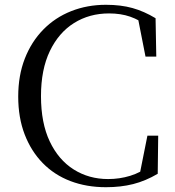

<svg xmlns="http://www.w3.org/2000/svg" viewBox="-20 -765 731 801"><path d="M422 16Q341 16 274 -9.5Q207 -35 158.5 -84.5Q110 -134 83 -204Q56 -274 56 -362Q56 -450 83.5 -520.5Q111 -591 160.5 -641.5Q210 -692 277 -718.5Q344 -745 422 -745Q484 -745 532.5 -731.5Q581 -718 629 -689L632 -529H587L553 -702L604 -685V-651Q562 -682 523 -695.5Q484 -709 435 -709Q353 -709 289 -669Q225 -629 188 -552Q151 -475 151 -364Q151 -252 187.5 -175Q224 -98 287.5 -58Q351 -18 431 -18Q479 -18 523 -31.5Q567 -45 609 -76V-43L561 -29L595 -199H640L638 -40Q587 -10 535.5 3Q484 16 422 16Z"/></svg>

Font: Noto Serif TC ExtraLight
Style: Regular
Weight: 400
Version: Version 2.002-H1;hotconv 1.1.0;makeotfexe 2.6.0